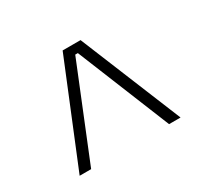

<svg xmlns="http://www.w3.org/2000/svg" viewBox="-83 -745 570 543"><g transform="rotate(-30 202.0 -473.5)"><path d="M173 -639H231.5L367 -308H329.5L206.5 -611H198L75 -308H37.5Z"/></g></svg>

Font: Anek Gurmukhi Medium ExtraLight
Style: Regular
Weight: 250
Version: Version 1.003